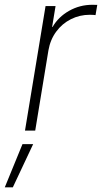

<svg xmlns="http://www.w3.org/2000/svg" viewBox="-74 -555 433 816"><path d="M32.2 0 119.6 -529.3H162.1L147.5 -440.4H149.4Q174.3 -483.4 219.7 -509Q265.1 -534.7 318.8 -534.7Q325.2 -534.7 329.8 -534.4Q334.5 -534.2 339.4 -534.2L332 -490.7Q328.6 -491.2 322.5 -491.7Q316.4 -492.2 307.6 -492.2Q264.6 -492.2 227.3 -473.4Q189.9 -454.6 164.8 -420.4Q139.6 -386.2 131.8 -340.8L75.7 0ZM-53.7 241.2 21.5 57.6H66.9L-19.5 241.2Z"/></svg>

Font: Inter 24pt ExtraLight
Style: Italic
Weight: 250
Italic angle: -9.3988°
Version: Version 4.001;git-66647c0bb